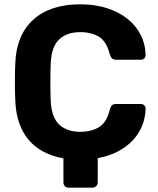

<svg xmlns="http://www.w3.org/2000/svg" viewBox="-20 -730 733 890"><path d="M298 140Q287 140 280.5 133Q274 126 274 115V4Q169 -15 112.5 -82Q56 -149 51 -261Q49 -302 49 -349Q49 -396 51 -439Q56 -568 134.5 -639Q213 -710 352 -710Q420 -710 475 -692.5Q530 -675 569.5 -644Q609 -613 631.5 -569.5Q654 -526 655 -474Q655 -465 648.5 -459Q642 -453 633 -453H519Q506 -453 500 -458.5Q494 -464 489 -478Q474 -538 439 -559.5Q404 -581 352 -581Q290 -581 254 -547Q218 -513 215 -434Q212 -352 215 -266Q218 -187 254 -153Q290 -119 352 -119Q404 -119 439.5 -141Q475 -163 489 -222Q493 -237 499.5 -242.5Q506 -248 519 -248H633Q642 -248 648.5 -242Q655 -236 655 -227Q654 -183 638 -145Q622 -107 593 -77Q564 -47 523.5 -26.5Q483 -6 433 3V115Q433 126 426 133Q419 140 408 140Z"/></svg>

Font: Fz Rubik SemBd
Style: Regular
Weight: 600
Designer: Hubert and Fischer
Foundry: Hubert and Fischer
Version: Vit hóa bi FontZin.com